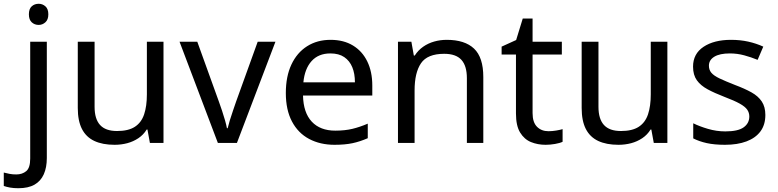

<svg xmlns="http://www.w3.org/2000/svg" viewBox="-75 -757 4119 1017"><path d="M22 240Q-3 240 -22 236.5Q-41 233 -55 228V157Q-40 161 -24 164Q-8 167 11 167Q43 167 64 149.5Q85 132 85 83V-536H173V80Q173 130 157 166Q141 202 108 221Q75 240 22 240ZM78 -681Q78 -710 93 -723.5Q108 -737 130 -737Q150 -737 165.5 -723.5Q181 -710 181 -681Q181 -653 165.5 -639Q150 -625 130 -625Q108 -625 93 -639Q78 -653 78 -681Z M791 -536V0H719L706 -71H702Q685 -43 658 -25Q631 -7 599 1.5Q567 10 532 10Q468 10 424.5 -10.5Q381 -31 359 -74Q337 -117 337 -185V-536H426V-191Q426 -127 455 -95Q484 -63 545 -63Q605 -63 639.5 -85.5Q674 -108 688.5 -151.5Q703 -195 703 -257V-536Z M1079 0 876 -536H970L1084 -220Q1092 -198 1101 -171Q1110 -144 1117 -119.5Q1124 -95 1127 -78H1131Q1135 -95 1142.5 -120Q1150 -145 1159.5 -172Q1169 -199 1176 -220L1290 -536H1384L1180 0Z M1676 -546Q1745 -546 1794.5 -516Q1844 -486 1870.5 -431.5Q1897 -377 1897 -304V-251H1530Q1532 -160 1576.5 -112.5Q1621 -65 1701 -65Q1752 -65 1791.5 -74.5Q1831 -84 1873 -102V-25Q1832 -7 1792 1.5Q1752 10 1697 10Q1621 10 1562.5 -21Q1504 -52 1471.5 -113.5Q1439 -175 1439 -264Q1439 -352 1468.5 -415Q1498 -478 1551.5 -512Q1605 -546 1676 -546ZM1675 -474Q1612 -474 1575.5 -433.5Q1539 -393 1532 -321H1805Q1805 -367 1791 -401Q1777 -435 1748.5 -454.5Q1720 -474 1675 -474Z M2291 -546Q2387 -546 2436 -499.5Q2485 -453 2485 -349V0H2398V-343Q2398 -408 2369 -440Q2340 -472 2278 -472Q2189 -472 2155 -422Q2121 -372 2121 -278V0H2033V-536H2104L2117 -463H2122Q2140 -491 2166.5 -509.5Q2193 -528 2225 -537Q2257 -546 2291 -546Z M2830 -62Q2850 -62 2871 -65.5Q2892 -69 2905 -73V-6Q2891 1 2865 5.5Q2839 10 2815 10Q2773 10 2737.5 -4.5Q2702 -19 2680 -55Q2658 -91 2658 -156V-468H2582V-510L2659 -545L2694 -659H2746V-536H2901V-468H2746V-158Q2746 -109 2769.5 -85.5Q2793 -62 2830 -62Z M3460 -536V0H3388L3375 -71H3371Q3354 -43 3327 -25Q3300 -7 3268 1.5Q3236 10 3201 10Q3137 10 3093.5 -10.5Q3050 -31 3028 -74Q3006 -117 3006 -185V-536H3095V-191Q3095 -127 3124 -95Q3153 -63 3214 -63Q3274 -63 3308.5 -85.5Q3343 -108 3357.5 -151.5Q3372 -195 3372 -257V-536Z M3979 -148Q3979 -96 3953 -61Q3927 -26 3879 -8Q3831 10 3765 10Q3709 10 3668.5 1Q3628 -8 3597 -24V-104Q3629 -88 3674.5 -74.5Q3720 -61 3767 -61Q3834 -61 3864 -82.5Q3894 -104 3894 -140Q3894 -160 3883 -176Q3872 -192 3843.5 -208Q3815 -224 3762 -244Q3710 -264 3673 -284Q3636 -304 3616 -332Q3596 -360 3596 -404Q3596 -472 3651.5 -509Q3707 -546 3797 -546Q3846 -546 3888.5 -536.5Q3931 -527 3968 -510L3938 -440Q3904 -454 3867 -464Q3830 -474 3791 -474Q3737 -474 3708.5 -456.5Q3680 -439 3680 -409Q3680 -387 3693 -371.5Q3706 -356 3736.5 -341.5Q3767 -327 3818 -307Q3869 -288 3905 -268Q3941 -248 3960 -219.5Q3979 -191 3979 -148Z"/></svg>

Font: Noto Sans Hebrew
Style: Regular
Weight: 400
Designer: Monotype Design Team
Foundry: Monotype Imaging Inc.
Version: Version 2.003;January 10, 2023;FontCreator 14.0.0.2877 64-bi